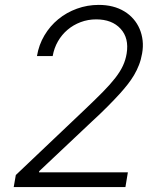

<svg xmlns="http://www.w3.org/2000/svg" viewBox="-20 -757 650 777"><path d="M44 -48.7 325.3 -315.7Q366.8 -355.1 396.7 -385.5Q426.5 -415.8 446.4 -441.4Q466.3 -467 477.3 -490.6Q488.3 -514.2 492.5 -540.1Q502.8 -602.6 468 -640.6Q433.2 -678.6 369.3 -678.6Q335.9 -678.6 306.3 -667.4Q276.6 -656.2 253.4 -636.5Q230.1 -616.8 214.5 -589.7Q198.9 -562.5 193.2 -530.2H129.6Q137.1 -575.6 159.8 -613.8Q182.5 -652 215.9 -679.3Q249.3 -706.7 291.4 -721.9Q333.5 -737.2 379.6 -737.2Q440 -737.2 483.3 -710.9Q504.3 -698.2 519.9 -680.2Q535.5 -662.3 544.9 -640.3Q554.3 -618.3 557.2 -592.9Q560 -567.5 555 -540.1Q550.8 -515.6 542.4 -494.1Q534.1 -472.7 522.4 -452.9Q510.7 -433.2 496.3 -415Q481.9 -396.7 465.6 -378.6Q444.2 -355.1 416.5 -327.1Q388.8 -299 352.3 -265.6L138.8 -64.3L137.8 -59.7H497.5L487.6 0H35.5Z"/></svg>

Font: Inter P Light
Style: Italic
Weight: 300
Italic angle: 9.39999°
Designer: Rasmus Andersson
Foundry: rsms
Version: Version 3.018;git-588b23468